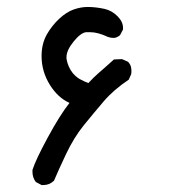

<svg xmlns="http://www.w3.org/2000/svg" viewBox="-20 -360 540 557"><path d="M74.2 138.7Q74.2 134.8 74.2 132.8Q84 102.5 118.7 38.6Q153.3 -25.4 181.6 -61.5Q148.4 -76.2 125 -113.3Q100.6 -152.3 100.6 -197.3Q100.6 -233.4 116.2 -260.7Q130.9 -286.1 151.9 -305.7Q172.9 -325.2 193.8 -332.5Q214.8 -339.8 234.4 -339.8Q257.8 -339.8 284.2 -334Q304.7 -329.1 320.8 -313Q336.9 -296.9 336.9 -279.3Q336.9 -278.3 336.9 -274.4L328.1 -257.8Q318.4 -250 309.6 -250Q300.8 -250 293 -252.9Q263.7 -266.6 242.2 -266.6Q236.3 -266.6 229.5 -266.6Q213.9 -264.6 193.4 -239.3Q172.9 -213.9 172.9 -194.3Q172.9 -191.4 172.9 -189.5Q176.8 -166 191.4 -147.5Q199.2 -138.7 205.6 -134.3Q211.9 -129.9 216.8 -127.9Q225.6 -123 236.3 -119.1Q252 -135.7 264.2 -146.5Q276.4 -157.2 283.2 -163.1Q295.9 -174.8 310.5 -187.5L334 -188.5L351.6 -180.7Q358.4 -172.9 359.9 -166Q361.3 -159.2 361.3 -155.3Q361.3 -147.5 360.4 -144.5L353.5 -128.9Q309.6 -99.6 280.8 -65.9Q252 -32.2 223.1 3.4Q194.3 39.1 171.9 86.4Q149.4 133.8 136.7 164.1L135.7 165Q123 176.8 106.4 176.8Q104.5 176.8 100.6 176.8L84 168Q74.2 155.3 74.2 138.7Z"/></svg>

Font: JasonHandwriting2
Style: SemiBold
Weight: 600
Version: Version 1.04.7